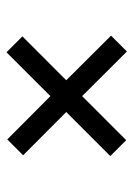

<svg xmlns="http://www.w3.org/2000/svg" viewBox="76 -666 433 626"><g transform="rotate(90 293.0 -353.5)"><path d="M148.4 -550.3 293.9 -404.3 437.5 -547.9 489.3 -496.1 345.7 -352.5 486.8 -211.9 435.1 -160.2 293.9 -300.8 150.9 -157.7 99.1 -209.5 242.2 -352.5 96.7 -498.5Z"/></g></svg>

Font: Andika CyrE
Style: Regular
Weight: 400
Designer: Victor Gaultney, Annie Olsen, Julie Remington, Don Collingsworth, Eric Hays, Becca Hirsbrunner
Foundry: SIL International
Version: Version 5.000